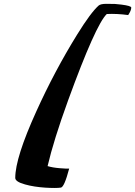

<svg xmlns="http://www.w3.org/2000/svg" viewBox="-20 -791 688 977"><path d="M57.6 114.3Q57.6 11.7 165 -224.6Q257.8 -429.7 372.6 -615.2Q441.9 -727.1 481.9 -762.7Q492.2 -771.5 521.2 -771.5Q550.3 -771.5 565.7 -770.8Q581.1 -770 597.7 -767.6Q647.9 -761.2 647.9 -752.4Q647.9 -737.8 632.3 -714.4Q574.7 -722.2 523.4 -719.7Q466.8 -665.5 326.2 -279.3Q252.9 -77.6 222.2 54.2Q247.6 62 284.2 64.9Q320.8 67.9 332 66.9Q307.1 161.6 289.6 163.6Q277.8 165.5 256.3 165.5Q234.9 165.5 209 163.8Q183.1 162.1 156.2 158Q129.4 153.8 107.4 147.5Q57.6 133.8 57.6 114.3Z"/></svg>

Font: Molle
Style: Regular
Weight: 400
Italic angle: -22°
Designer: Elena Albertoni
Foundry: Elena Albertoni
Version: Version 1.001; ttfautohint (v0.92) -l 12 -r 12 -G 200 -x 10 